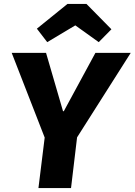

<svg xmlns="http://www.w3.org/2000/svg" viewBox="-20 -964 690 984"><path d="M375 -260 344 0H177L209 -259L40 -693H216L303 -394H307L469 -693H650ZM222 -748 169 -817 326 -944H423L551 -814L486 -748L366 -834Z"/></svg>

Font: Qjlgwqiwhsfqbnnlvksmvfsycuq
Style: Regular
Weight: 700
Italic angle: -8°
Designer: Carrois Corporate & Edenspiekermann
Foundry: Carrois Corporate GbR & Edenspiekermann AG
Version: Version 2.001